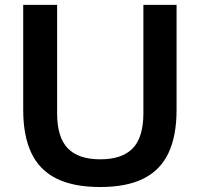

<svg xmlns="http://www.w3.org/2000/svg" viewBox="-20 -760 822 790"><path d="M392.5 9.5Q282 9.5 212 -25.5Q142 -60.5 108.8 -131Q75.5 -201.5 75.5 -307.5V-740H215V-294.5Q215 -195 258.8 -149.8Q302.5 -104.5 392.5 -104.5Q482.5 -104.5 526.2 -149.8Q570 -195 570 -294.5V-740H706.5V-307.5Q706.5 -201.5 673.5 -131Q640.5 -60.5 571 -25.5Q501.5 9.5 392.5 9.5Z"/></svg>

Font: Encode Sans SC SemiExpanded SemiBold
Style: Regular
Weight: 600
Width: 6
Designer: Multiple Designers
Foundry: Impallari Type
Version: Version 3.002